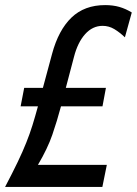

<svg xmlns="http://www.w3.org/2000/svg" viewBox="-49 -734 538 754"><path d="M32 -316.5 46 -389H119.5L155.5 -522.5Q180.5 -615.5 231.5 -664.8Q282.5 -714 364 -714Q394.5 -714 419.8 -706.8Q445 -699.5 468.5 -685L441.5 -587.5Q421 -607 399.8 -619.8Q378.5 -632.5 354 -632.5Q314.5 -632.5 285.2 -599.8Q256 -567 241.5 -510.5L209.5 -389H367L353.5 -316.5H190.5Q175 -258.5 156.5 -204.8Q138 -151 100 -86.5H370.5L353 0H-29Q0.5 -56 20.5 -97.8Q40.5 -139.5 54.2 -174Q68 -208.5 78.5 -242.2Q89 -276 100 -316.5Z"/></svg>

Font: Cabin Condensed
Style: Italic
Weight: 400
Width: 3
Italic angle: -10°
Designer: Pablo Impallari
Foundry: Pablo Impallari. http://www.impallari.com Igino Marini. http://www.ikern.com
Version: Version 3.001; ttfautohint (v1.8.3)